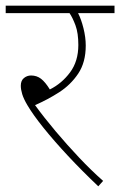

<svg xmlns="http://www.w3.org/2000/svg" viewBox="-20 -642 422 674"><path d="M342 -7 325 12Q268 -42 219 -94.5Q170 -147 133 -193Q96 -239 76 -273Q63 -295 58 -311.5Q53 -328 53 -341Q53 -359 64 -368Q75 -377 89 -377Q109 -377 124 -365.5Q139 -354 155 -328Q197 -349 226 -388Q255 -427 255 -484Q255 -526 245 -553Q235 -580 224 -596H0V-622H382V-596H254Q265 -575 273 -543Q281 -511 281 -482Q281 -423 254.5 -383.5Q228 -344 187.5 -318Q147 -292 103 -273Q135 -229 175 -181.5Q215 -134 258 -88.5Q301 -43 342 -7Z"/></svg>

Font: Noto Sans Thin
Style: Italic
Weight: 100
Italic angle: -12°
Designer: Monotype Design Team
Foundry: Monotype Imaging Inc.
Version: Version 2.013; ttfautohint (v1.8.4.7-5d5b)